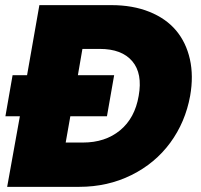

<svg xmlns="http://www.w3.org/2000/svg" viewBox="-20 -725 778 745"><path d="M412.1 -705.1Q495.1 -705.1 559.6 -679.2Q624 -653.3 663.1 -606.9Q702.1 -560.5 716.8 -495.4Q731.4 -430.2 717.8 -353Q699.2 -251 640.6 -171.1Q582 -91.3 490 -45.7Q397.9 0 287.1 0H7.8L57.1 -273.9H1L28.8 -433.1H85L132.8 -705.1ZM234.9 -171.9H301.8Q388.2 -171.9 445.8 -219.2Q503.4 -266.6 518.1 -353Q533.7 -439.9 493.2 -487.5Q452.6 -535.2 367.2 -535.2H299.8L282.2 -433.1H422.9L395 -273.9H252.9Z"/></svg>

Font: Poppins ExtraBold
Style: Italic
Weight: 800
Italic angle: -10°
Designer: Ninad Kale (Devanagari), Jonny Pinhorn (Latin)
Foundry: Indian Type Foundry
Version: Version 3.200;PS 1.000;hotconv 16.6.54;makeotf.lib2.5.65590